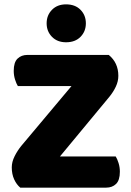

<svg xmlns="http://www.w3.org/2000/svg" viewBox="-20 -861 600 881"><path d="M308 -466H62Q55 -477 49 -496Q43 -515 43 -536Q43 -575 60.5 -592Q78 -609 106 -609H479Q523 -573 523 -513Q523 -488 511.5 -463.5Q500 -439 482 -417L255 -143H511Q518 -132 524 -113Q530 -94 530 -73Q530 -34 512.5 -17Q495 0 467 0H73Q56 -14 45 -38Q34 -62 34 -93Q34 -118 47 -144Q60 -170 78 -192ZM194 -754Q194 -791 218.5 -816Q243 -841 283 -841Q325 -841 349.5 -816Q374 -791 374 -754Q374 -717 349.5 -692Q325 -667 283 -667Q243 -667 218.5 -692Q194 -717 194 -754Z"/></svg>

Font: Baloo Chettan
Style: Regular
Weight: 400
Designer: Maithili Shingre and Ek Type
Foundry: Ek Type
Version: Version 1.443;PS 1.000;hotconv 16.6.51;makeotf.lib2.5.65220;